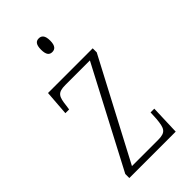

<svg xmlns="http://www.w3.org/2000/svg" viewBox="-230 -809 875 875"><g transform="rotate(-45 208.0 -371.0)"><path d="M209 -654C226 -654 239 -664 239 -698C239 -732 226 -742 209 -742C192 -742 180 -732 180 -698C180 -664 192 -654 209 -654ZM51 0H350L355 -143H331L329 -103C324 -48 317 -30 267 -30H98L351 -510V-536H63L54 -415H78L81 -435C87 -489 94 -506 145 -506H303L51 -26Z"/></g></svg>

Font: Noto Serif Thai Condensed ExtraLight
Style: Regular
Weight: 200
Width: 3
Designer: Monotype Design Team
Foundry: Monotype Imaging Inc.
Version: Version 2.002